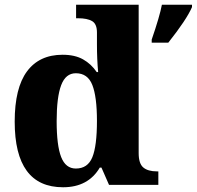

<svg xmlns="http://www.w3.org/2000/svg" viewBox="-20 -780 830 810"><path d="M42 -267Q42 -409 94 -479Q146 -549 244 -549Q296 -549 330.5 -529.5Q365 -510 388 -476H394Q389 -531 389 -593V-643Q389 -679 368.5 -691Q348 -703 309 -703H301V-760H565V-134Q565 -90 584.5 -73.5Q604 -57 642 -57H648V0H440L408 -73H401Q352 10 246 10Q42 10 42 -267ZM389 -270Q389 -372 369.5 -421.5Q350 -471 300 -471Q257 -471 238 -420.5Q219 -370 219 -269Q219 -166 238 -117.5Q257 -69 300 -69Q350 -69 369.5 -116.5Q389 -164 389 -270ZM620 -613Q654 -712 663 -760H790V-750Q767 -697 690 -600H620Z"/></svg>

Font: Noto Serif ExtraBold
Style: Regular
Weight: 800
Designer: Monotype Design Team
Foundry: Monotype Imaging Inc.
Version: Version 1.001